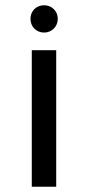

<svg xmlns="http://www.w3.org/2000/svg" viewBox="-20 -711 335 731"><path d="M101 0H194V-520H101ZM96 -639C96 -610 118 -587 148 -587C177 -587 200 -610 200 -639C200 -669 177 -691 148 -691C118 -691 96 -669 96 -639Z"/></svg>

Font: Grotesk 02 Mince
Style: Bold
Weight: 400
Designer: Frank Adebiaye, contributions by Jérémy Landes, Ariel Martín Pérez
Foundry: Velvetyne Type Foundry
Version: Version 3.000;Glyphs 3.1.2 (3150)